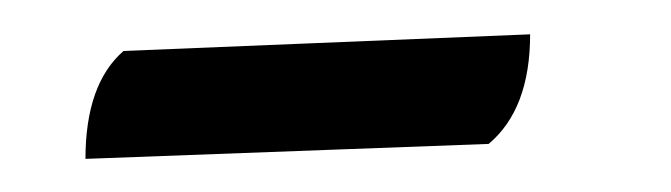

<svg xmlns="http://www.w3.org/2000/svg" viewBox="-20 -322 395 113"><path d="M267.6 -237.3Q292 -257.8 292 -301.8L52.7 -292Q30.3 -272.5 30.3 -228.5Z"/></svg>

Font: Kurale
Style: Regular
Weight: 400
Version: 1.0; ttfautohint (v1.3)